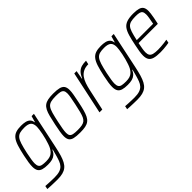

<svg xmlns="http://www.w3.org/2000/svg" viewBox="26 -1238 2160 2160"><g transform="rotate(-45 1105.5 -158.5)"><path d="M135 201Q109 201 80.5 200Q52 199 25 198Q-2 197 -22 195L-14 155Q8 157 32 158Q56 159 81 160Q106 161 128 161Q179 161 211 150.5Q243 140 262.5 119Q282 98 294 66Q306 34 318 -10Q322 -25 327 -44Q332 -63 336 -77H331Q317 -45 296 -26.5Q275 -8 246.5 -0.5Q218 7 178 7Q128 7 96.5 -2.5Q65 -12 50.5 -35.5Q36 -59 36 -101Q36 -129 41.5 -167Q47 -205 58 -255Q75 -335 91.5 -386Q108 -437 131 -466Q154 -495 188 -506.5Q222 -518 272 -518Q309 -518 338 -511.5Q367 -505 385.5 -487.5Q404 -470 408 -437H412L433 -510H470L378 -75Q365 -13 351.5 33Q338 79 320.5 111.5Q303 144 278.5 163.5Q254 183 219 192Q184 201 135 201ZM190 -34Q227 -34 251 -42Q275 -50 292.5 -66.5Q310 -83 324 -109Q334 -128 343.5 -156Q353 -184 362 -216.5Q371 -249 377 -281Q383 -313 387 -340Q391 -367 391 -383Q391 -435 365.5 -456Q340 -477 283 -477Q240 -477 212 -469.5Q184 -462 165.5 -439.5Q147 -417 133 -372.5Q119 -328 103 -255Q93 -205 87 -169.5Q81 -134 81 -109Q81 -78 92 -61Q103 -44 127.5 -39Q152 -34 190 -34Z M691 8Q630 8 594.5 -0.5Q559 -9 544 -31.5Q529 -54 529 -94Q529 -122 535.5 -161.5Q542 -201 553 -254Q567 -319 578.5 -365Q590 -411 605.5 -441Q621 -471 643.5 -487.5Q666 -504 699.5 -511Q733 -518 782 -518Q843 -518 878 -509Q913 -500 928.5 -477.5Q944 -455 944 -414Q944 -386 937 -346.5Q930 -307 919 -254Q906 -189 893.5 -143.5Q881 -98 866 -68.5Q851 -39 828.5 -22Q806 -5 773 1.5Q740 8 691 8ZM689 -32Q729 -32 756.5 -37Q784 -42 801.5 -55.5Q819 -69 830.5 -94Q842 -119 852 -158.5Q862 -198 874 -254Q885 -307 892 -344.5Q899 -382 899 -407Q899 -436 888 -451.5Q877 -467 852 -472.5Q827 -478 784 -478Q734 -478 703.5 -469.5Q673 -461 655.5 -437.5Q638 -414 625.5 -369.5Q613 -325 598 -254Q587 -202 580.5 -164.5Q574 -127 574 -102Q574 -73 584.5 -58Q595 -43 620.5 -37.5Q646 -32 689 -32Z M1003 0 1112 -510H1149L1131 -408H1136Q1155 -454 1179.5 -477.5Q1204 -501 1235.5 -509.5Q1267 -518 1307 -518L1297 -472Q1250 -472 1217 -455.5Q1184 -439 1162.5 -409.5Q1141 -380 1127 -339.5Q1113 -299 1103 -252L1048 0Z M1405 201Q1379 201 1350.5 200Q1322 199 1295 198Q1268 197 1248 195L1256 155Q1278 157 1302 158Q1326 159 1351 160Q1376 161 1398 161Q1449 161 1481 150.5Q1513 140 1532.5 119Q1552 98 1564 66Q1576 34 1588 -10Q1592 -25 1597 -44Q1602 -63 1606 -77H1601Q1587 -45 1566 -26.5Q1545 -8 1516.5 -0.5Q1488 7 1448 7Q1398 7 1366.5 -2.5Q1335 -12 1320.5 -35.5Q1306 -59 1306 -101Q1306 -129 1311.5 -167Q1317 -205 1328 -255Q1345 -335 1361.5 -386Q1378 -437 1401 -466Q1424 -495 1458 -506.5Q1492 -518 1542 -518Q1579 -518 1608 -511.5Q1637 -505 1655.5 -487.5Q1674 -470 1678 -437H1682L1703 -510H1740L1648 -75Q1635 -13 1621.5 33Q1608 79 1590.5 111.5Q1573 144 1548.5 163.5Q1524 183 1489 192Q1454 201 1405 201ZM1460 -34Q1497 -34 1521 -42Q1545 -50 1562.5 -66.5Q1580 -83 1594 -109Q1604 -128 1613.5 -156Q1623 -184 1632 -216.5Q1641 -249 1647 -281Q1653 -313 1657 -340Q1661 -367 1661 -383Q1661 -435 1635.5 -456Q1610 -477 1553 -477Q1510 -477 1482 -469.5Q1454 -462 1435.5 -439.5Q1417 -417 1403 -372.5Q1389 -328 1373 -255Q1363 -205 1357 -169.5Q1351 -134 1351 -109Q1351 -78 1362 -61Q1373 -44 1397.5 -39Q1422 -34 1460 -34Z M1967 8Q1906 8 1869.5 -2.5Q1833 -13 1817 -37.5Q1801 -62 1801 -105Q1801 -133 1807 -169.5Q1813 -206 1823 -254Q1838 -328 1853 -378.5Q1868 -429 1890.5 -459.5Q1913 -490 1952.5 -504Q1992 -518 2056 -518Q2110 -518 2141.5 -508.5Q2173 -499 2186.5 -477Q2200 -455 2200 -417Q2200 -403 2197 -377.5Q2194 -352 2188 -320.5Q2182 -289 2175 -256L2171 -240H1865Q1857 -198 1851.5 -166.5Q1846 -135 1846 -112Q1846 -81 1857.5 -63.5Q1869 -46 1896 -39Q1923 -32 1969 -32Q1991 -32 2017 -34Q2043 -36 2068.5 -39Q2094 -42 2113 -46L2105 -5Q2089 -2 2066 1Q2043 4 2017 6Q1991 8 1967 8ZM1874 -278H2135L2138 -297Q2144 -328 2149 -356.5Q2154 -385 2154 -406Q2154 -438 2143.5 -453Q2133 -468 2111 -473Q2089 -478 2054 -478Q2008 -478 1978.5 -470.5Q1949 -463 1931 -442.5Q1913 -422 1900.5 -382.5Q1888 -343 1874 -278Z"/></g></svg>

Font: Saira SemiCondensed ExtraLight
Style: Italic
Weight: 250
Width: 4
Italic angle: -12°
Designer: Hector Gatti with collaboration of the Omnibus-Type team
Foundry: Omnibus-Type
Version: Version 1.101